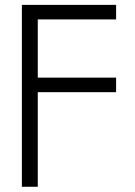

<svg xmlns="http://www.w3.org/2000/svg" viewBox="-20 -542 538 767"><path d="M67.4 204.1V-522.5H443.8V-464.4H130.9V-231.9H443.8V-173.8H130.9V204.1Z"/></svg>

Font: Inter 28pt Light
Style: Regular
Weight: 300
Designer: Rasmus Andersson
Foundry: rsms
Version: Version 4.001;git-66647c0bb